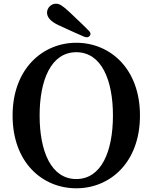

<svg xmlns="http://www.w3.org/2000/svg" viewBox="-20 -992 824 1037"><path d="M465 -799C472 -808 469 -818 458 -828C453 -833 448 -837 444 -842C434 -851 423 -862 415 -870C406 -878 401 -883 395 -889C381 -903 365 -918 354 -928C318 -961 302 -972 282 -972C257 -972 234 -950 234 -924C234 -900 251 -877 298 -855C308 -851 313 -849 320 -845C324 -844 329 -841 331 -840C366 -824 401 -808 434 -794C448 -788 459 -790 465 -799ZM48 -368C48 -113 210 25 392 25C575 25 736 -115 736 -368C736 -622 574 -761 392 -761C210 -761 48 -620 48 -368ZM194 -368C194 -560 256 -710 392 -710C528 -710 590 -560 590 -368C590 -175 528 -25 392 -25C256 -25 194 -175 194 -368Z"/></svg>

Font: 寒蝉锦书宋Pro Soft
Style: Regular
Weight: 700
Designer: 寒蝉锦书宋{Warren} 思源宋体{Ryoko NISHIZUKA 西塚涼子 (kana & ideographs); Frank Grießhammer (Latin, Greek & Cyrillic); Wenlong ZHANG 
Foundry: Adobe & ChillType
Version: Version 2.000;Glyphs 3.1.1 (3135)